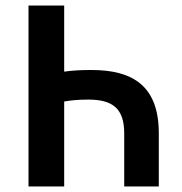

<svg xmlns="http://www.w3.org/2000/svg" viewBox="-20 -674 658 694"><path d="M83 -654V0H212V-307C234 -311 261 -314 299 -314C386 -314 429 -283 429 -192V0H554V-192C554 -361 463 -421 311 -421C269 -421 239 -419 212 -415V-654Z"/></svg>

Font: Source Sans Pro SemBd
Style: Regular
Weight: 700
Designer: Paul D. Hunt
Foundry: Adobe Systems Incorporated
Version: Version 2.020;PS 2.0;hotconv 1.0.86;makeotf.lib2.5.63406